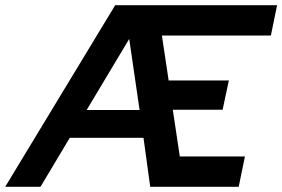

<svg xmlns="http://www.w3.org/2000/svg" viewBox="-75 -720 1088 740"><path d="M-55 0 369 -700H993L969 -583H549L575 -410H807L783 -297H591L618 -117H869L845 0H504L478 -189H194L81 0ZM259 -296H463L423 -570Z"/></svg>

Font: Rosa Sans SemiBold
Style: Italic
Weight: 600
Italic angle: -12°
Designer: Pentagram / MCKL
Foundry: Pentagram / MCKL
Version: Version 1.005;September 16, 2019;FontCreator 11.5.0.2425 64-